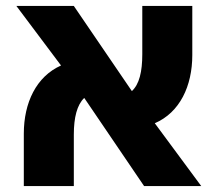

<svg xmlns="http://www.w3.org/2000/svg" viewBox="-20 -625 732 645"><path d="M228 -173C228 -231 239 -273 263 -296L464 0H656L500 -211C584 -247 626 -336 626 -440V-605H458V-443C458 -384 448 -342 423 -319L228 -605H35L185 -405C102 -368 60 -280 60 -176V0H228Z"/></svg>

Font: Noto Sans Hebrew Extra
Style: Regular
Weight: 800
Designer: Monotype Design Team
Foundry: Monotype Imaging Inc.
Version: Version 1.902